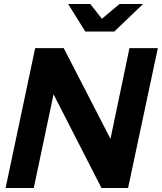

<svg xmlns="http://www.w3.org/2000/svg" viewBox="-20 -941 810 961"><path d="M8 0ZM156 -700H299L533 -246L628 -700H770L621 0H488L248 -469L149 0H8ZM432 -921 490 -847 578 -921H696L552 -783H407L321 -921Z"/></svg>

Font: Rosa Sans
Style: Bold Italic
Weight: 700
Italic angle: -12°
Designer: Pentagram / MCKL
Foundry: Pentagram / MCKL
Version: Version 1.005;September 16, 2019;FontCreator 11.5.0.2425 64-